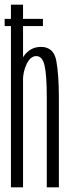

<svg xmlns="http://www.w3.org/2000/svg" viewBox="-23 -805 289 825"><path d="M-3 -693H161.5V-724H-3ZM24 0H76V-785H24ZM178 0H230V-383.5Q230 -483.5 219 -543.5Q208 -603.5 153 -603.5Q107 -603.5 79.2 -563.8Q51.5 -524 51.5 -473.5L75.5 -457Q75.5 -497 91.8 -530.5Q108 -564 133 -564Q159.5 -564 168.8 -522.2Q178 -480.5 178 -386Z"/></svg>

Font: Anybody ExtraCondensed Light
Style: Regular
Weight: 300
Width: 2
Version: Version 1.113;gftools[0.9.25]